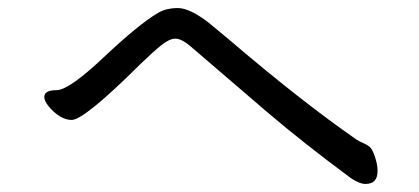

<svg xmlns="http://www.w3.org/2000/svg" viewBox="-20 -558 1040 477"><path d="M888 -101Q873 -101 851 -116Q731 -205 645 -278.5Q559 -352 518.5 -387Q478 -422 454.5 -442Q431 -462 416 -462Q401 -462 380.5 -445.5Q360 -429 328 -398Q189 -260 158 -260Q143 -260 128 -269.5Q113 -279 101.5 -293Q90 -307 90 -317Q90 -334 120.5 -334Q151 -334 237.5 -415.5Q324 -497 371 -525Q392 -538 422 -538Q451 -538 498 -502L551 -458Q729 -306 866 -211Q874 -206 882.5 -202.5Q891 -199 898 -193.5Q905 -188 911.5 -168.5Q918 -149 918 -133Q918 -101 888 -101Z"/></svg>

Font: LXGW WenKai Lite Medium
Style: Regular
Weight: 500
Designer: LXGW / Fontworks Inc.
Foundry: LXGW / Fontworks Inc.
Version: Version 1.511; March 25, 2025